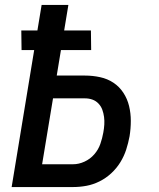

<svg xmlns="http://www.w3.org/2000/svg" viewBox="-20 -755 640 775"><path d="M27 0 118 -553H67L66 -632H131L148 -735H256L239 -632H347L348 -553H226L209 -450H323Q354 -450 384 -443.5Q414 -437 438 -421Q462 -405 478 -380.5Q494 -356 501 -327Q508 -298 508 -267Q508 -236 503 -205Q498 -178 489.5 -151.5Q481 -125 466 -100.5Q451 -76 429.5 -56Q408 -36 382 -23Q356 -10 329 -5Q302 0 275 0ZM150 -92H275Q298 -92 321 -102.5Q344 -113 360.5 -132Q377 -151 385 -174Q393 -197 397 -220Q400 -236 401 -252Q402 -268 400 -283Q398 -298 393 -312Q388 -326 377.5 -337Q367 -348 353 -353Q339 -358 323 -358H194Z"/></svg>

Font: Iosevka Aile Semibold
Style: Italic
Weight: 600
Italic angle: -9°
Designer: Belleve Invis
Foundry: Belleve Invis
Version: Version 31.1.0; ttfautohint (v1.8.4)